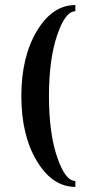

<svg xmlns="http://www.w3.org/2000/svg" viewBox="-20 -730 377 760"><path d="M278.3 -685.5V-710C217.8 -710 167 -675.8 126 -607.4C85 -539.1 64.5 -453.1 64.5 -349.6C64.5 -246.1 85 -160.3 126 -92.3C167 -24.3 217.8 9.8 278.3 9.8V-13.7C251.6 -13.7 227.5 -45.2 206.1 -108.4C184.6 -171.5 173.8 -252 173.8 -349.6C173.8 -446.6 184.6 -526.9 206.1 -590.3C227.5 -653.8 251.6 -685.5 278.3 -685.5Z"/></svg>

Font: TriodPostnaja
Style: Medium
Weight: 500
Version: 20110805; ttfautohint (v0.96) -l 8 -r 50 -G 200 -x 14 -w "G"